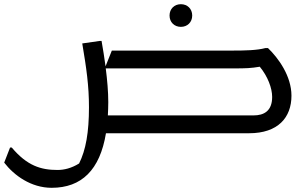

<svg xmlns="http://www.w3.org/2000/svg" viewBox="-56 -635 1469 915"><path d="M806 -507C837 -507 860 -529 860 -561C860 -593 837 -615 806 -615C775 -615 752 -593 752 -561C752 -529 775 -507 806 -507ZM1221 -406H1209C1169 -395 1109 -394 1057 -394H477L447 -319C441 -361 435 -402 428 -440H420L336 -428C356 -309 368 -226 368 -124C368 -4 353 80 321 144C284 167 249 175 218 175C139 175 73 155 0 68H-8L-36 140C11 201 92 260 190 260C333 260 420 175 449 0H1131C1269 0 1333 -75 1333 -179C1333 -273 1270 -359 1221 -406ZM1152 -85H458C459 -105 460 -126 460 -148C460 -198 455 -254 448 -309H1057C1117 -309 1140 -310 1182 -317C1220 -271 1241 -215 1241 -173C1241 -106 1202 -85 1152 -85Z"/></svg>

Font: Kufam Arabic Latin Roman Normal
Style: Regular
Weight: 400
Designer: Wael Morcos & Artur Schmal
Version: Version 1.200;PS 001.200;hotconv 1.0.88;makeotf.lib2.5.64775